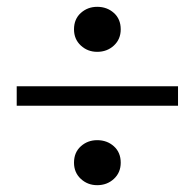

<svg xmlns="http://www.w3.org/2000/svg" viewBox="-20 -611 571 563"><path d="M265 -68Q237 -68 217 -86.5Q197 -105 197 -134Q197 -164 217 -182Q237 -200 265 -200Q294 -200 314 -182Q334 -164 334 -134Q334 -105 314 -86.5Q294 -68 265 -68ZM265 -459Q237 -459 217 -477.5Q197 -496 197 -525Q197 -555 217 -573Q237 -591 265 -591Q294 -591 314 -573Q334 -555 334 -525Q334 -496 314 -477.5Q294 -459 265 -459ZM502 -301H29V-358H502Z"/></svg>

Font: Source Serif Pro
Style: Regular
Weight: 400
Designer: Frank Grießhammer
Foundry: Adobe Systems Incorporated
Version: Version 3.001;hotconv 1.0.111;makeotfexe 2.5.65597